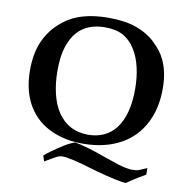

<svg xmlns="http://www.w3.org/2000/svg" viewBox="-94 -784 1020 1061"><g transform="rotate(10 416.5 -253.5)"><path d="M52.2 -335.4Q52.2 -423.8 78.6 -488.8Q106 -554.7 154.8 -600.6Q204.1 -647 259.8 -667.5Q297.9 -681.6 340.6 -688.2Q383.3 -694.8 431.2 -694.8Q522.9 -694.8 585.4 -672.4Q650.9 -649.4 694.3 -607.4Q716.8 -586.4 733.6 -564.5Q750.5 -542.5 761.7 -517.6Q792.5 -452.6 792.5 -360.4Q792.5 -272 765.6 -202.1Q738.8 -132.3 689 -84Q639.2 -35.6 568.1 -10.3Q497.1 15.1 408.2 15.1Q341.3 15.1 288.6 0.2Q235.8 -14.6 196 -39.6Q156.2 -64.5 129.2 -96.9Q102.1 -129.4 85.9 -164.6Q52.2 -238.8 52.2 -335.4ZM202.1 -359.9Q202.1 -287.6 216.6 -228.3Q231 -168.9 259.5 -126.7Q288.1 -84.5 330.8 -61.5Q373.5 -38.6 430.2 -38.6Q477.5 -38.6 516.6 -56.2Q555.7 -73.7 583.7 -109.6Q611.8 -145.5 627.2 -200.9Q642.6 -256.3 642.6 -331.5Q642.6 -394.5 629.9 -451.2Q617.2 -507.8 590.3 -550.8Q564 -593.8 523.7 -616.7Q483.4 -639.6 418.9 -639.6Q375 -639.6 335.4 -625.5Q295.9 -611.3 266.4 -578.6Q236.8 -545.9 219.5 -492.4Q202.1 -439 202.1 -359.9ZM216.8 148.9 206.1 117.2Q213.4 110.8 224.1 102.5Q234.9 94.2 247.1 85.4Q259.3 76.7 271.7 68.4Q284.2 60.1 294.9 53.2Q305.7 46.4 313 41.7Q320.3 37.1 322.3 36.1Q330.6 31.2 341.8 26.1Q353 21 366.7 15.6Q422.4 24.4 530.3 62.5Q538.1 65.4 552.2 70.3Q566.4 75.2 580.3 79.8Q594.2 84.5 605.2 88.4Q616.2 92.3 617.7 92.8Q641.1 100.6 665 105.2Q689 109.9 704.1 109.9Q715.3 109.9 725.6 108.4Q735.8 106.9 745.1 103L785.2 85.9V123Q780.3 126 769.3 132.1Q758.3 138.2 744.1 147Q730 155.8 713.6 166.3Q697.3 176.8 681.6 188Q674.8 188 658.9 185.5Q643.1 183.1 620.6 178.5Q598.1 173.8 570.3 167Q542.5 160.2 511.7 151.4Q462.9 137.2 429.9 127.7Q397 118.2 378.9 114.3Q330.6 104 314 104Q305.2 104 297.9 105.7Q290.5 107.4 280.5 112.3Q270.5 117.2 255.6 126Q240.7 134.8 216.8 148.9Z"/></g></svg>

Font: XB Kayhan
Style: Bold
Weight: 700
Designer: Behnam
Foundry: Irmug
Version: Version 7.300 2009